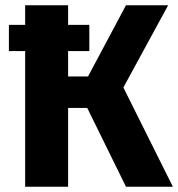

<svg xmlns="http://www.w3.org/2000/svg" viewBox="-20 -713 680 733"><path d="M640 0H461L313 -301H240V0H76V-518H14V-618H76V-693H240V-618H321V-518H240V-421H316L461 -693H622L451 -379Z"/></svg>

Font: FiraGOUPP
Style: Bold
Weight: 700
Designer: bBox Type
Foundry: bBox Type GmbH
Version: Version 1.001